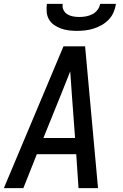

<svg xmlns="http://www.w3.org/2000/svg" viewBox="-20 -975 640 995"><path d="M0 0 309 -735H421L488 0H387L375 -176H171L101 0ZM205 -260H369L352 -490Q350 -519 348 -547.5Q346 -576 344 -605Q332 -576 321 -547.5Q310 -519 298 -490ZM379 -815Q358 -815 337 -817.5Q316 -820 296.5 -827Q277 -834 260.5 -845.5Q244 -857 234 -874Q224 -891 222 -912.5Q220 -934 223 -955H305Q302 -938 309 -923.5Q316 -909 329 -901Q342 -893 358 -890Q374 -887 391 -887Q408 -887 425 -890Q442 -893 458 -901Q474 -909 485 -923.5Q496 -938 499 -955H581Q578 -934 569 -912.5Q560 -891 544 -874Q528 -857 507.5 -845.5Q487 -834 465.5 -827Q444 -820 422 -817.5Q400 -815 379 -815Z"/></svg>

Font: Iosevka Aile Medium Oblique
Style: Regular
Weight: 500
Italic angle: -9°
Designer: Belleve Invis
Foundry: Belleve Invis
Version: Version 31.1.0; ttfautohint (v1.8.4)